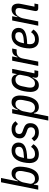

<svg xmlns="http://www.w3.org/2000/svg" viewBox="1398 -2178 980 3816"><g transform="rotate(-90 1888.0 -270.0)"><path d="M174 -740H259L192 -406H203Q226 -468 261.5 -499Q297 -530 351 -530Q417 -530 450.5 -485Q484 -440 484 -361Q484 -333 480 -299Q476 -265 470 -234Q447 -116 393 -52Q339 12 254 12Q208 12 175.5 -13Q143 -38 139 -86H128L111 0H26ZM238 -65Q293 -65 325 -98.5Q357 -132 371 -197L393 -304Q396 -319 397 -334Q398 -349 398 -360Q398 -408 376 -430.5Q354 -453 315 -453Q258 -453 224 -406Q205 -380 190 -350.5Q175 -321 170 -295L144 -165Q141 -147 146 -129.5Q151 -112 163 -97.5Q175 -83 194 -74Q213 -65 238 -65Z M731 12Q641 12 598 -38.5Q555 -89 555 -173Q555 -199 558.5 -231Q562 -263 568 -292Q592 -408 653 -469Q714 -530 807 -530Q840 -530 868.5 -521.5Q897 -513 918 -495.5Q939 -478 951 -452Q963 -426 963 -391Q963 -303 884.5 -263Q806 -223 645 -220Q641 -203 640 -190.5Q639 -178 639 -168Q639 -114 663.5 -89Q688 -64 736 -64Q783 -64 818 -84.5Q853 -105 877 -143L930 -97Q897 -43 846 -15.5Q795 12 731 12ZM798 -457Q744 -457 712.5 -424.5Q681 -392 667 -329L657 -283Q722 -286 764.5 -292.5Q807 -299 832.5 -311Q858 -323 868 -341Q878 -359 878 -385Q878 -457 798 -457Z M1164 12Q1103 12 1060 -12.5Q1017 -37 989 -82L1047 -132Q1072 -94 1099.5 -78Q1127 -62 1166 -62Q1211 -62 1238.5 -83.5Q1266 -105 1266 -148Q1266 -175 1252.5 -192Q1239 -209 1209 -219L1167 -233Q1102 -255 1074 -285.5Q1046 -316 1046 -367Q1046 -402 1058 -432Q1070 -462 1093.5 -483.5Q1117 -505 1152 -517.5Q1187 -530 1234 -530Q1286 -530 1321.5 -511.5Q1357 -493 1387 -452L1330 -402Q1312 -431 1287 -443.5Q1262 -456 1226 -456Q1179 -456 1156 -435.5Q1133 -415 1133 -378Q1133 -352 1145.5 -336Q1158 -320 1190 -309L1233 -294Q1265 -283 1287 -270Q1309 -257 1322.5 -241Q1336 -225 1342 -204.5Q1348 -184 1348 -157Q1348 -117 1334.5 -85.5Q1321 -54 1296.5 -32.5Q1272 -11 1238 0.5Q1204 12 1164 12Z M1544 -518H1629L1606 -406H1617Q1640 -468 1675.5 -499Q1711 -530 1765 -530Q1831 -530 1864.5 -485Q1898 -440 1898 -361Q1898 -333 1894 -299Q1890 -265 1884 -234Q1861 -116 1807 -52Q1753 12 1668 12Q1622 12 1589.5 -13Q1557 -38 1553 -86H1542L1485 200H1400ZM1652 -65Q1707 -65 1739 -98.5Q1771 -132 1785 -197L1807 -303Q1810 -319 1811 -334Q1812 -349 1812 -360Q1812 -408 1790 -430.5Q1768 -453 1729 -453Q1672 -453 1638 -406Q1619 -380 1604 -350.5Q1589 -321 1584 -295L1558 -165Q1555 -147 1560 -129.5Q1565 -112 1577 -97.5Q1589 -83 1608 -74Q1627 -65 1652 -65Z M2307 0Q2251 0 2251 -51Q2251 -59 2252 -66.5Q2253 -74 2255 -82L2261 -112H2250Q2227 -50 2191.5 -19Q2156 12 2102 12Q2036 12 2002.5 -33Q1969 -78 1969 -157Q1969 -185 1973 -219Q1977 -253 1983 -284Q2006 -402 2060 -466Q2114 -530 2199 -530Q2245 -530 2277.5 -505Q2310 -480 2314 -432H2325L2342 -518H2427L2338 -75H2400L2386 0ZM2138 -65Q2195 -65 2229 -112Q2248 -138 2263 -167Q2278 -196 2283 -222L2309 -353Q2312 -371 2307 -388.5Q2302 -406 2290 -420.5Q2278 -435 2259 -444Q2240 -453 2215 -453Q2160 -453 2128 -419.5Q2096 -386 2082 -321L2060 -214Q2057 -199 2056 -184Q2055 -169 2055 -158Q2055 -110 2077 -87.5Q2099 -65 2138 -65Z M2486 0 2590 -518H2675L2654 -413H2665Q2684 -466 2716 -492Q2748 -518 2799 -518H2832L2814 -429H2769Q2710 -429 2677 -397Q2644 -365 2632 -304L2572 0Z M3010 12Q2920 12 2877 -38.5Q2834 -89 2834 -173Q2834 -199 2837.5 -231Q2841 -263 2847 -292Q2871 -408 2932 -469Q2993 -530 3086 -530Q3119 -530 3147.5 -521.5Q3176 -513 3197 -495.5Q3218 -478 3230 -452Q3242 -426 3242 -391Q3242 -303 3163.5 -263Q3085 -223 2924 -220Q2920 -203 2919 -190.5Q2918 -178 2918 -168Q2918 -114 2942.5 -89Q2967 -64 3015 -64Q3062 -64 3097 -84.5Q3132 -105 3156 -143L3209 -97Q3176 -43 3125 -15.5Q3074 12 3010 12ZM3077 -457Q3023 -457 2991.5 -424.5Q2960 -392 2946 -329L2936 -283Q3001 -286 3043.5 -292.5Q3086 -299 3111.5 -311Q3137 -323 3147 -341Q3157 -359 3157 -385Q3157 -457 3077 -457Z M3285 0 3389 -518H3474L3453 -413H3464Q3507 -530 3613 -530Q3668 -530 3696 -495.5Q3724 -461 3724 -396Q3724 -390 3723.5 -384.5Q3723 -379 3722 -371.5Q3721 -364 3719 -353Q3717 -342 3714 -325L3664 -75H3726L3711 0H3631Q3576 0 3576 -52Q3576 -65 3580 -82L3628 -322Q3636 -360 3636 -386Q3636 -421 3619 -436.5Q3602 -452 3572 -452Q3545 -452 3523 -443Q3501 -434 3484 -413Q3464 -388 3449.5 -356Q3435 -324 3430 -295L3371 0Z"/></g></svg>

Font: IBM Plex Sans Condensed Text
Style: Italic
Weight: 450
Width: 3
Italic angle: -11°
Designer: Mike Abbink, Paul van der Laan, Pieter van Rosmalen
Foundry: Bold Monday
Version: Version 1.1